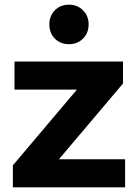

<svg xmlns="http://www.w3.org/2000/svg" viewBox="-20 -801 583 821"><path d="M35 0V-94L353 -470L380 -418H42V-538H506V-444L188 -68L160 -120H515V0ZM275 -612Q238 -612 214.5 -636Q191 -660 191 -697Q191 -733 214.5 -757Q238 -781 275 -781Q311 -781 335 -757Q359 -733 359 -697Q359 -660 335 -636Q311 -612 275 -612Z"/></svg>

Font: MOST Montserrat
Style: Bold
Weight: 700
Designer: Julieta Ulanovsky
Foundry: Julieta Ulanovsky
Version: Version 8.000;March 11, 2024;FontCreator 15.0.0.2926 64-bit